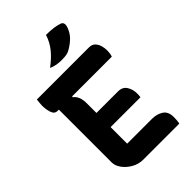

<svg xmlns="http://www.w3.org/2000/svg" viewBox="-270 -1037 1141 1141"><g transform="rotate(-45 300.0 -466.5)"><path d="M233 0Q194 0 161 -18.5Q128 -37 107.5 -65Q87 -93 87 -120V-565H76Q51 -565 42 -593Q33 -621 33 -652Q33 -663 34.5 -675Q36 -687 37 -700H474Q501 -700 515 -684.5Q529 -669 534 -649Q539 -629 539 -614Q539 -582 532 -565H199L197 -559Q231 -535 231 -476V-393H412Q450 -393 467 -365.5Q484 -338 484 -305Q484 -295 483.5 -288Q483 -281 482 -274H231V-135H439Q480 -135 509.5 -116Q539 -97 539 -52Q539 -38 538 -24Q537 -10 534 0ZM347 -933Q383 -933 408.5 -929.5Q434 -926 455 -919Q469 -914 471.5 -902Q474 -890 469 -876Q457 -842 435 -819Q413 -796 381 -777Q365 -767 348.5 -764Q332 -761 307 -761Q285 -761 265.5 -764.5Q246 -768 225 -777Q272 -812 302 -849Q332 -886 347 -933Z"/></g></svg>

Font: Recursive Mn Csl St
Style: Bold
Weight: 700
Monospace: yes
Version: Version 1.079;hotconv 1.0.112;makeotfexe 2.5.65598; ttfautoh